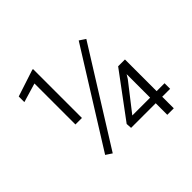

<svg xmlns="http://www.w3.org/2000/svg" viewBox="-173 -891 1071 1071"><g transform="rotate(-45 362.5 -355.0)"><path d="M214.4 -710 56.2 -658.2V-613.8L169.4 -647.5V-324.2H220.7V-710ZM513.7 -642.6 166.5 -86.9 202.6 -63 549.8 -618.7ZM621.1 -135.3V-385.3H567.4L373.5 -124L375.5 -91.3H569.8V0H621.1V-91.3H683.6V-135.3ZM555.2 -296.9 569.8 -320.8V-135.3H429.2Z"/></g></svg>

Font: Vazirmatn ExtraLight
Style: Regular
Weight: 200
Designer: Saber Rastikerdar
Foundry: Saber Rastikerdar
Version: Version 33.003